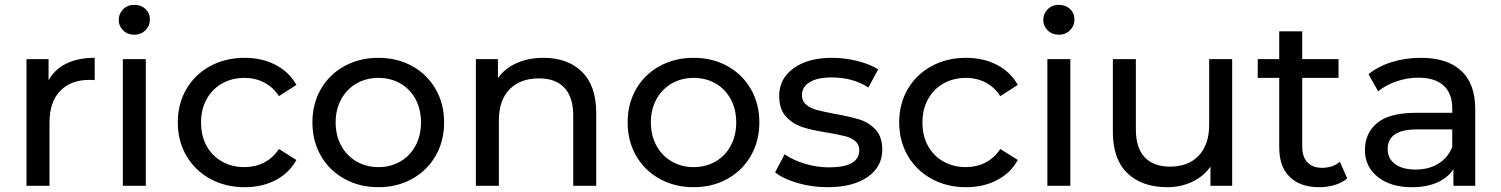

<svg xmlns="http://www.w3.org/2000/svg" viewBox="-20 -777 6276 803"><path d="M90.8 0V-529.8H183.1V-440.9Q208 -486.8 257.1 -511Q306.2 -535.2 376 -535.2V-441.9Q368.2 -442.9 354 -442.9Q275.9 -442.9 231.4 -396.5Q187 -350.1 187 -264.2V0Z M476.6 -693.8Q476.6 -719.7 495.1 -738.3Q513.7 -756.8 542 -756.8Q569.8 -756.8 588.4 -739.5Q606.9 -722.2 606.9 -695.8Q606.9 -668.9 588.4 -650.4Q569.8 -631.8 542 -631.8Q513.7 -631.8 495.1 -649.9Q476.6 -668 476.6 -693.8ZM493.7 0V-529.8H589.8V0Z M723.6 -265.1Q723.6 -343.3 759.5 -404.5Q795.4 -465.8 859.1 -500.5Q922.9 -535.2 1003.4 -535.2Q1075.2 -535.2 1131.8 -506.1Q1188.5 -477.1 1219.7 -421.9L1146.5 -375Q1121.6 -413.1 1084.7 -432.1Q1047.9 -451.2 1002.4 -451.2Q950.7 -451.2 909.2 -428Q867.7 -404.8 844.2 -362.3Q820.8 -319.8 820.8 -265.1Q820.8 -209 844.2 -166.5Q867.7 -124 909.2 -101.1Q950.7 -78.1 1002.4 -78.1Q1047.4 -78.1 1084.5 -97.2Q1121.6 -116.2 1146.5 -153.8L1219.7 -107.9Q1189 -52.7 1132.3 -23.4Q1075.7 5.9 1003.4 5.9Q922.9 5.9 859.1 -29.1Q795.4 -64 759.5 -125.5Q723.6 -187 723.6 -265.1Z M1286.6 -265.1Q1286.6 -343.3 1322 -404.5Q1357.4 -465.8 1420.4 -500.5Q1483.4 -535.2 1562.5 -535.2Q1641.6 -535.2 1704.1 -500.5Q1766.6 -465.8 1802 -404.3Q1837.4 -342.8 1837.4 -265.1Q1837.4 -187 1802 -125.5Q1766.6 -64 1704.1 -29.1Q1641.6 5.9 1562.5 5.9Q1483.4 5.9 1420.4 -29.1Q1357.4 -64 1322 -125.5Q1286.6 -187 1286.6 -265.1ZM1383.8 -265.1Q1383.8 -210 1407.2 -167.5Q1430.7 -125 1471.2 -101.6Q1511.7 -78.1 1562.5 -78.1Q1613.8 -78.1 1654.3 -101.6Q1694.8 -125 1717.8 -167.5Q1740.7 -210 1740.7 -265.1Q1740.7 -320.3 1717.8 -362.5Q1694.8 -404.8 1654.3 -428Q1613.8 -451.2 1562.5 -451.2Q1511.7 -451.2 1471.2 -428Q1430.7 -404.8 1407.2 -362.3Q1383.8 -319.8 1383.8 -265.1Z M1970.2 0V-529.8H2062.5V-450.2Q2091.3 -491.2 2140.9 -513.2Q2190.4 -535.2 2253.4 -535.2Q2354.5 -535.2 2414.1 -476.6Q2473.6 -418 2473.6 -305.2V0H2377.4V-293.9Q2377.4 -371.1 2340.3 -410.2Q2303.2 -449.2 2234.4 -449.2Q2156.2 -449.2 2111.3 -403.6Q2066.4 -357.9 2066.4 -272.9V0Z M2605 -265.1Q2605 -343.3 2640.4 -404.5Q2675.8 -465.8 2738.8 -500.5Q2801.8 -535.2 2880.9 -535.2Q2960 -535.2 3022.5 -500.5Q3085 -465.8 3120.4 -404.3Q3155.8 -342.8 3155.8 -265.1Q3155.8 -187 3120.4 -125.5Q3085 -64 3022.5 -29.1Q2960 5.9 2880.9 5.9Q2801.8 5.9 2738.8 -29.1Q2675.8 -64 2640.4 -125.5Q2605 -187 2605 -265.1ZM2702.1 -265.1Q2702.1 -210 2725.6 -167.5Q2749 -125 2789.6 -101.6Q2830.1 -78.1 2880.9 -78.1Q2932.1 -78.1 2972.7 -101.6Q3013.2 -125 3036.1 -167.5Q3059.1 -210 3059.1 -265.1Q3059.1 -320.3 3036.1 -362.5Q3013.2 -404.8 2972.7 -428Q2932.1 -451.2 2880.9 -451.2Q2830.1 -451.2 2789.6 -428Q2749 -404.8 2725.6 -362.3Q2702.1 -319.8 2702.1 -265.1Z M3221.7 -56.2 3261.7 -131.8Q3296.9 -106.9 3346.9 -92Q3397 -77.1 3447.8 -77.1Q3573.7 -77.1 3573.7 -148.9Q3573.7 -172.9 3556.6 -187Q3539.6 -201.2 3514.2 -207.5Q3488.8 -213.9 3441.9 -222.2Q3377.9 -231.9 3337.4 -244.9Q3296.9 -257.8 3267.8 -288.8Q3238.8 -319.8 3238.8 -376Q3238.8 -447.8 3298.8 -491.5Q3358.9 -535.2 3460 -535.2Q3513.2 -535.2 3565.9 -522Q3618.7 -508.8 3652.8 -486.8L3611.8 -411.1Q3546.9 -453.1 3459 -453.1Q3397.9 -453.1 3366 -433.1Q3334 -413.1 3334 -379.9Q3334 -354 3351.8 -339.1Q3369.6 -324.2 3396.2 -317.1Q3422.9 -310.1 3470.7 -300.8Q3534.7 -289.6 3574.2 -277.3Q3613.8 -265.1 3641.8 -235.1Q3669.9 -205.1 3669.9 -150.9Q3669.9 -79.1 3608.4 -36.6Q3546.9 5.9 3440.9 5.9Q3376 5.9 3315.9 -11.5Q3255.9 -28.8 3221.7 -56.2Z M3740.7 -265.1Q3740.7 -343.3 3776.6 -404.5Q3812.5 -465.8 3876.2 -500.5Q3939.9 -535.2 4020.5 -535.2Q4092.3 -535.2 4148.9 -506.1Q4205.6 -477.1 4236.8 -421.9L4163.6 -375Q4138.7 -413.1 4101.8 -432.1Q4064.9 -451.2 4019.5 -451.2Q3967.8 -451.2 3926.3 -428Q3884.8 -404.8 3861.3 -362.3Q3837.9 -319.8 3837.9 -265.1Q3837.9 -209 3861.3 -166.5Q3884.8 -124 3926.3 -101.1Q3967.8 -78.1 4019.5 -78.1Q4064.5 -78.1 4101.6 -97.2Q4138.7 -116.2 4163.6 -153.8L4236.8 -107.9Q4206.1 -52.7 4149.4 -23.4Q4092.8 5.9 4020.5 5.9Q3939.9 5.9 3876.2 -29.1Q3812.5 -64 3776.6 -125.5Q3740.7 -187 3740.7 -265.1Z M4343.3 -693.8Q4343.3 -719.7 4361.8 -738.3Q4380.4 -756.8 4408.7 -756.8Q4436.5 -756.8 4455.1 -739.5Q4473.6 -722.2 4473.6 -695.8Q4473.6 -668.9 4455.1 -650.4Q4436.5 -631.8 4408.7 -631.8Q4380.4 -631.8 4361.8 -649.9Q4343.3 -668 4343.3 -693.8ZM4360.4 0V-529.8H4456.5V0Z M4634.3 -225.1V-529.8H4730.5V-235.8Q4730.5 -158.7 4767.3 -119.4Q4804.2 -80.1 4873.5 -80.1Q4949.7 -80.1 4993.4 -126Q5037.1 -171.9 5037.1 -255.9V-529.8H5133.3V0H5042.5V-80.1Q5013.7 -39.1 4966.1 -16.6Q4918.5 5.9 4862.3 5.9Q4756.3 5.9 4695.3 -52.5Q4634.3 -110.8 4634.3 -225.1Z M5240.2 -451.2V-529.8H5330.1V-646H5426.3V-529.8H5578.1V-451.2H5426.3V-164.1Q5426.3 -121.1 5447.8 -98.1Q5469.2 -75.2 5509.3 -75.2Q5553.2 -75.2 5584 -100.1L5614.3 -30.8Q5593.3 -12.7 5562.3 -3.4Q5531.2 5.9 5498 5.9Q5418 5.9 5374 -37.1Q5330.1 -80.1 5330.1 -160.2V-451.2Z M5688.5 -149.9Q5688.5 -219.7 5739.5 -262.5Q5790.5 -305.2 5901.9 -305.2H6053.7V-324.2Q6053.7 -386.2 6017.6 -419.2Q5981.4 -452.1 5911.6 -452.1Q5864.7 -452.1 5819.8 -436.5Q5774.9 -420.9 5743.7 -395L5703.6 -466.8Q5744.6 -500 5801.8 -517.6Q5858.9 -535.2 5922.9 -535.2Q6032.7 -535.2 6091.3 -481Q6149.9 -426.8 6149.9 -319.8V0H6058.6V-69.8Q6034.7 -32.7 5990.2 -13.4Q5945.8 5.9 5884.8 5.9Q5795.9 5.9 5742.2 -37.1Q5688.5 -80.1 5688.5 -149.9ZM5783.7 -153.8Q5783.7 -113.8 5814.7 -90.8Q5845.7 -67.9 5900.9 -67.9Q5955.6 -67.9 5995.6 -92.5Q6035.6 -117.2 6053.7 -162.1V-235.8H5905.8Q5783.7 -235.8 5783.7 -153.8Z"/></svg>

Font: Montserrat Medium
Style: Regular
Weight: 500
Designer: Julieta Ulanovsky
Foundry: Julieta Ulanovsky
Version: Version 7.200